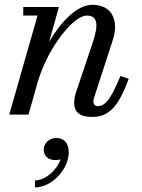

<svg xmlns="http://www.w3.org/2000/svg" viewBox="-20 -490 608 821"><path d="M140.5 -423.5 19.5 0H102L141.5 -140.5C187 -291 294.5 -423.5 351.5 -423.5C397.5 -423.5 402.5 -385 376.5 -308L304 -92C301 -83 297 -64 297 -51.5C297 -8.5 323 10 375 10C448.5 10 487.5 -38 530.5 -153L495 -165C457 -74 432.5 -36 398.5 -36C386 -36 379.5 -44.5 379.5 -55C379.5 -60 380.5 -67 382.5 -73L462.5 -319.5C488.5 -399.5 461.5 -469.5 375 -469.5C310 -469.5 242.5 -400 190 -311L232 -460H79.5V-423.5ZM167 149.5C167 174 182.5 194.5 217 194.5C224 194.5 231.5 193.5 239 191.5C223 238 173 281.5 129.5 281.5V311.5C201.5 311.5 274 233.5 274 161.5C274 119.5 252 100 220.5 100C190 100 167 123.5 167 149.5Z"/></svg>

Font: Bodoni* 06pt
Style: Italic
Weight: 400
Italic angle: -13°
Version: Version 2.3